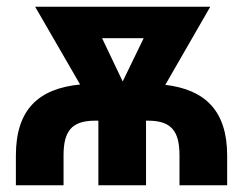

<svg xmlns="http://www.w3.org/2000/svg" viewBox="-20 -548 721 568"><path d="M27 0H168V-88C168 -159 191 -191 261 -191H271V0H412V-191H418C488 -191 511 -159 511 -88V0H652V-88C652 -220 587 -283 469 -297L602 -528H84L217 -298C94 -286 27 -224 27 -88ZM282 -435H405L343 -307Z"/></svg>

Font: Asimov Pro
Style: Bd
Weight: 700
Designer: Google
Version: Version 2.000980; 2014